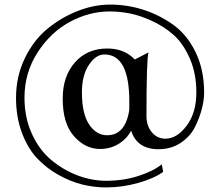

<svg xmlns="http://www.w3.org/2000/svg" viewBox="-20 -725 962 839"><path d="M672 -73Q579 -73 553 -154Q534 -118 498 -96Q462 -74 417 -74Q353 -74 303.5 -129.5Q254 -185 254 -294Q254 -392 307.5 -452.5Q361 -513 449 -513Q524 -513 569 -465L629 -496Q620 -467 620 -215Q621 -174 644 -146.5Q667 -119 703 -119Q753 -119 795.5 -175.5Q838 -232 838 -321Q838 -405 809 -470.5Q780 -536 738 -573Q696 -610 642 -634.5Q588 -659 543.5 -667Q499 -675 460 -675Q370 -675 285.5 -629.5Q201 -584 144 -495.5Q87 -407 87 -298Q87 -211 119.5 -140Q152 -69 204.5 -25.5Q257 18 319 41.5Q381 65 444 65Q519 65 584.5 44Q650 23 687 -7L693 26Q655 54 585 74Q515 94 443 94Q392 94 340.5 81.5Q289 69 236 39.5Q183 10 142 -33.5Q101 -77 75.5 -145.5Q50 -214 50 -297Q50 -391 88.5 -470.5Q127 -550 187.5 -599.5Q248 -649 319.5 -677Q391 -705 461 -705Q533 -705 601.5 -684Q670 -663 732.5 -620Q795 -577 833.5 -499.5Q872 -422 872 -320Q872 -289 862.5 -251Q853 -213 832.5 -171Q812 -129 770 -101Q728 -73 672 -73ZM545 -283Q545 -487 436 -487Q399 -487 368.5 -441.5Q338 -396 338 -322Q338 -228 369.5 -181Q401 -134 448 -134Q528 -134 545 -245Z"/></svg>

Font: Coconat
Style: Regular
Weight: 400
Designer: Sara Lavazza
Foundry: Collletttivo
Version: Version 1.000;Glyphs 3.2 (3217)